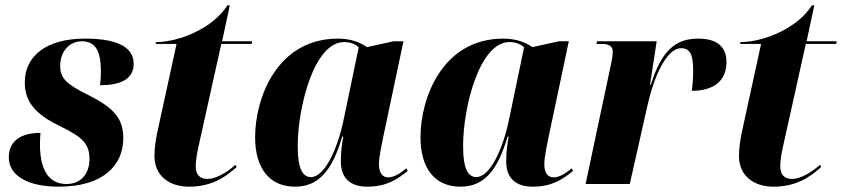

<svg xmlns="http://www.w3.org/2000/svg" viewBox="-20 -691 3162 721"><path d="M201 10C367 10 443 -70 443 -172C443 -247 407 -286 312 -334C229 -375 206 -397 206 -444C206 -499 242 -536 287 -536C339 -536 358 -499 359 -426C359 -410 358 -391 356 -371C433 -371 482 -394 482 -451C482 -502 442 -546 299 -546C154 -546 73 -481 73 -381C73 -303 121 -258 206 -217C292 -175 316 -150 316 -93C316 -39 284 0 230 0C172 0 130 -40 130 -150C130 -163 131 -177 132 -192C60 -192 13 -163 13 -100C13 -31 85 10 201 10Z M689 10C771 10 823 -22 869 -64L864 -72C832 -43 791 -19 759 -19C729 -19 715 -37 715 -66C715 -89 720 -118 727 -148L811 -526H925L927 -536H814L843 -671H834C780 -585 653 -533 566 -533L564 -526H643L570 -191C564 -162 560 -132 560 -105C560 -30 617 10 689 10Z M1088 10C1174 10 1227 -47 1265 -178H1269C1264 -149 1260 -123 1260 -84C1260 -21 1297 10 1359 10C1435 10 1474 -20 1511 -49L1506 -59C1487 -43 1462 -25 1438 -25C1417 -25 1403 -41 1403 -74C1403 -103 1415 -156 1420 -181L1495 -536H1458L1358 -514C1333 -532 1297 -546 1249 -546C1020 -546 938 -322 938 -176C938 -60 991 10 1088 10ZM1148 -26C1118 -26 1098 -54 1098 -143C1098 -287 1159 -533 1272 -533C1294 -533 1313 -527 1327 -513L1269 -235C1246 -128 1198 -26 1148 -26Z M1709 10C1795 10 1848 -47 1886 -178H1890C1885 -149 1881 -123 1881 -84C1881 -21 1918 10 1980 10C2056 10 2095 -20 2132 -49L2127 -59C2108 -43 2083 -25 2059 -25C2038 -25 2024 -41 2024 -74C2024 -103 2036 -156 2041 -181L2116 -536H2079L1979 -514C1954 -532 1918 -546 1870 -546C1641 -546 1559 -322 1559 -176C1559 -60 1612 10 1709 10ZM1769 -26C1739 -26 1719 -54 1719 -143C1719 -287 1780 -533 1893 -533C1915 -533 1934 -527 1948 -513L1890 -235C1867 -128 1819 -26 1769 -26Z M2273 -443 2179 0H2345L2411 -293C2443 -434 2493 -510 2537 -510C2565 -510 2583 -496 2583 -428C2583 -408 2582 -382 2578 -350C2655 -350 2708 -383 2708 -458C2708 -515 2673 -546 2602 -546C2518 -546 2465 -503 2424 -373H2421L2446 -536H2222L2220 -526H2241C2270 -526 2281 -515 2281 -497C2281 -479 2277 -463 2273 -443Z M2884 10C2966 10 3018 -22 3064 -64L3059 -72C3027 -43 2986 -19 2954 -19C2924 -19 2910 -37 2910 -66C2910 -89 2915 -118 2922 -148L3006 -526H3120L3122 -536H3009L3038 -671H3029C2975 -585 2848 -533 2761 -533L2759 -526H2838L2765 -191C2759 -162 2755 -132 2755 -105C2755 -30 2812 10 2884 10Z"/></svg>

Font: Noto Serif Display SemiCondensed ExtraBold
Style: Italic
Weight: 800
Width: 4
Italic angle: -12°
Designer: Monotype Design Team
Foundry: Monotype Imaging Inc.
Version: Version 2.009